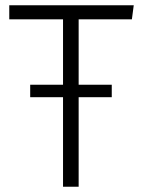

<svg xmlns="http://www.w3.org/2000/svg" viewBox="-20 -704 535 725"><path d="M277 1H218V-337H94V-384H218V-631H15V-684H485L478 -631H277V-384H402V-337H277Z"/></svg>

Font: Trujillo Light
Style: Regular
Weight: 300
Designer: Fira Sans original fonts by bBox Type GmbH, Carrois Corporate GbR, & Edenspiekermann AG / Changes by Cristiano Sobral
Foundry: Fira Sans original fonts by bBox Type GmbH, Carrois Corporate GbR, & Edenspiekermann AG / Changes by Cristiano Sobral
Version: Version 4.301;July 28, 2020;FontCreator 13.0.0.2655 64-bit